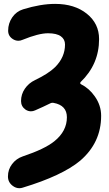

<svg xmlns="http://www.w3.org/2000/svg" viewBox="-20 -784 571 1002"><path d="M267.6 -763.7Q369.1 -763.7 433.1 -712.4Q497.1 -661.1 497.1 -580.1Q497.1 -448.2 400.4 -355.5Q398.4 -352.5 398.9 -349.1Q399.4 -345.7 402.3 -344.7Q445.3 -323.2 474.6 -281.2Q507.8 -234.4 507.8 -179.7Q507.8 -39.1 398.4 54.7Q304.7 132.8 98.6 195.3Q89.8 198.2 81.1 198.2Q62.5 198.2 45.9 185.5Q21.5 167 21.5 136.7Q21.5 100.6 43 72.3Q64.5 43.9 98.6 32.2Q212.9 -5.9 263.7 -46.9Q329.1 -99.6 329.1 -171.9Q329.1 -234.4 259.8 -247.1Q250 -249 241.2 -244.1Q206.1 -226.6 163.1 -208Q152.3 -203.1 141.6 -203.1Q127 -203.1 113.3 -211.9Q89.8 -228.5 89.8 -256.8Q89.8 -292 109.9 -321.3Q129.9 -350.6 163.1 -366.2Q232.4 -399.4 267.6 -433.6Q319.3 -485.4 319.3 -551.8Q319.3 -579.1 297.4 -594.7Q275.4 -610.4 230.5 -610.4Q181.6 -610.4 97.7 -576.2Q86.9 -571.3 76.2 -571.3Q60.5 -571.3 46.9 -580.1Q22.5 -595.7 22.5 -624Q22.5 -662.1 43.9 -693.4Q65.4 -724.6 100.6 -735.4Q192.4 -763.7 267.6 -763.7Z"/></svg>

Font: Gen Jyuu GothicX Heavy
Style: Bold
Weight: 900
Designer: [Source Han Sans]
Ryoko NISHIZUKA  (kana & ideographs); Paul D. Hunt (Latin, Greek & Cyrillic); Wenlong ZHANG  (bopomofo
Version: Version 1.002.20150607